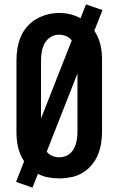

<svg xmlns="http://www.w3.org/2000/svg" viewBox="-20 -805 540 875"><path d="M128 50 53 24 90 -70Q80 -85 73 -101.5Q66 -118 62 -135Q58 -152 56.5 -169.5Q55 -187 55 -205V-530Q55 -557 59.5 -584.5Q64 -612 74.5 -637Q85 -662 103 -683Q121 -704 145 -718Q169 -732 196 -739Q223 -746 250 -746Q275 -746 300 -740Q325 -734 347 -722L372 -785L447 -759L410 -665Q420 -650 427 -633.5Q434 -617 438 -600Q442 -583 443.5 -565.5Q445 -548 445 -530V-205Q445 -178 440.5 -150.5Q436 -123 425.5 -98Q415 -73 397 -52Q379 -31 355.5 -17Q332 -3 304.5 2.5Q277 8 250 8Q225 8 200 3.5Q175 -1 153 -13ZM167 -265 307 -621Q297 -634 281 -640.5Q265 -647 249 -647Q229 -647 211 -636Q193 -625 183.5 -607.5Q174 -590 170.5 -570Q167 -550 167 -530ZM250 -88Q264 -88 277 -92.5Q290 -97 300 -106Q310 -115 316.5 -127Q323 -139 326.5 -152Q330 -165 331.5 -178.5Q333 -192 333 -205V-470L193 -114Q203 -101 218.5 -94.5Q234 -88 250 -88Z"/></svg>

Font: Iosevka Gothic
Style: Bold
Weight: 700
Monospace: yes
Designer: Belleve Invis
Foundry: Belleve Invis
Version: Version 15.5.1; ttfautohint (v1.8.4)